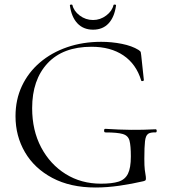

<svg xmlns="http://www.w3.org/2000/svg" viewBox="-20 -822 754 854"><path d="M405 12Q293 12 213 -30.5Q133 -73 91 -145Q49 -217 49 -305Q49 -379 77.5 -439.5Q106 -500 157.5 -544Q209 -588 278.5 -612Q348 -636 430 -636Q477 -636 522 -627Q567 -618 596 -600Q605 -594 606 -590Q607 -586 608 -577L620 -465Q620 -463 614.5 -461.5Q609 -460 608 -464Q586 -537 529 -575.5Q472 -614 387 -614Q260 -614 191.5 -540.5Q123 -467 123 -341Q123 -242 163 -166.5Q203 -91 272 -48Q341 -5 429 -5Q478 -5 507 -14Q536 -23 549 -49Q562 -75 562 -126Q562 -174 556 -196.5Q550 -219 526 -226Q502 -233 449 -233Q443 -233 443 -241Q443 -249 448 -249Q511 -245 563 -244.5Q615 -244 672 -247Q677 -247 677 -240Q677 -233 672 -233Q649 -234 638.5 -226.5Q628 -219 625 -194Q622 -169 622 -116Q622 -83 624 -67Q626 -51 627.5 -43.5Q629 -36 629 -28Q629 -22 627 -20Q625 -18 618 -16Q567 -4 511.5 4Q456 12 405 12ZM394 -690Q351 -690 324.5 -718Q298 -746 291 -797Q290 -801 295.5 -801.5Q301 -802 302 -800Q308 -773 334.5 -753Q361 -733 394 -733Q426 -733 452.5 -753Q479 -773 485 -800Q486 -802 491.5 -801.5Q497 -801 496 -797Q489 -746 463 -718Q437 -690 394 -690Z"/></svg>

Font: Cormorant Light
Style: Regular
Weight: 400
Version: Version 4.000